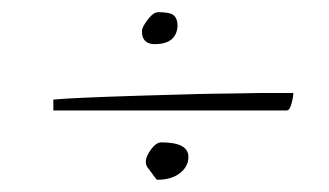

<svg xmlns="http://www.w3.org/2000/svg" viewBox="-20 -424 533 311"><path d="M351.6 -272.5 403.3 -273.4H455.1Q455.1 -266.6 452.1 -255.9Q449.2 -245.1 444.3 -245.1H66.4V-262.7Q95.7 -265.6 206.1 -269Q316.4 -272.5 351.6 -272.5ZM221.7 -149.4Q210.9 -160.2 221.2 -176.8Q231.4 -193.4 241.2 -193.4Q285.2 -193.4 285.2 -169.9Q285.2 -154.3 271.5 -143.6Q257.8 -132.8 234.4 -132.8Q233.4 -132.8 221.7 -149.4ZM267.6 -381.8Q265.6 -352.5 230.5 -352.5Q214.8 -352.5 210.9 -365.2Q210 -368.2 210 -374Q210 -379.9 219.2 -392.1Q228.5 -404.3 236.3 -404.3Q255.9 -404.3 261.7 -398.9Q267.6 -393.6 267.6 -381.8Z"/></svg>

Font: Dawning of a New Day
Style: Regular
Weight: 400
Designer: Kimberly Geswein
Foundry: Kimberly Geswein
Version: Version 1.002 2010